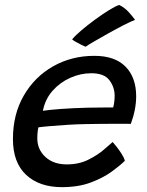

<svg xmlns="http://www.w3.org/2000/svg" viewBox="-20 -758 592 772"><path d="M482 -111.5Q463.5 -93 429.2 -68Q395 -43 345 -24.2Q295 -5.5 229 -5.5Q138 -5.5 85 -55Q32 -104.5 32 -199Q32 -298.5 75.8 -374Q119.5 -449.5 193.8 -491.5Q268 -533.5 359.5 -533.5Q442 -533.5 484.8 -490Q527.5 -446.5 527.5 -371Q527.5 -318 506 -260Q500.5 -260 479.5 -260.2Q458.5 -260.5 430 -260.2Q401.5 -260 372.5 -259.8Q343.5 -259.5 323 -259Q290.5 -258.5 253.5 -256.2Q216.5 -254 184.5 -251.2Q152.5 -248.5 134.5 -246Q130 -228 130 -201.5Q130 -157 162.5 -127Q195 -97 248.5 -97Q297.5 -97 335 -115.8Q372.5 -134.5 397.5 -156.2Q422.5 -178 433 -187Q436.5 -183.5 447.2 -170Q458 -156.5 468.5 -140.2Q479 -124 482 -111.5ZM152.5 -312.5Q173.5 -316 223.5 -319.8Q273.5 -323.5 333.5 -325Q368.5 -325.5 399.2 -325.8Q430 -326 435 -326Q438 -336 439.5 -349Q441 -362 441 -374Q440.5 -408.5 419.5 -436Q398.5 -463.5 347 -463.5Q303.5 -463.5 262.2 -445Q221 -426.5 191.2 -392.8Q161.5 -359 152.5 -312.5ZM459.5 -738Q482 -727 499.2 -707.5Q516.5 -688 523 -678Q506.5 -672 477.2 -657Q448 -642 416.2 -624.2Q384.5 -606.5 358.8 -591.5Q333 -576.5 324 -570Q319.5 -572 308.2 -577.2Q297 -582.5 285.8 -589Q274.5 -595.5 270 -599.5Q282 -614.5 307.2 -636Q332.5 -657.5 362.2 -679.2Q392 -701 418.2 -717.2Q444.5 -733.5 459.5 -738Z"/></svg>

Font: Grandstander
Style: Italic
Weight: 400
Italic angle: -15°
Designer: Tyler Finck
Foundry: Etcetera Type Co
Version: Version 1.200; ttfautohint (v1.8.3)